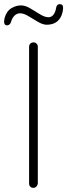

<svg xmlns="http://www.w3.org/2000/svg" viewBox="-40 -904 324 924"><path d="M142 -21Q141 -12 135 -6Q129 0 121 0Q111 0 105.5 -6Q100 -12 100 -21V-679Q100 -688 106 -694Q112 -700 121 -700Q130 -700 136 -694Q142 -688 142 -679ZM-6 -782Q-16 -782 -19 -791Q-22 -800 -18 -817Q-9 -850 14 -864Q37 -878 61 -878Q82 -878 106 -863.5Q130 -849 153 -835Q176 -821 193 -821Q208 -821 217.5 -833.5Q227 -846 230 -866Q231 -874 235.5 -879Q240 -884 248 -884Q260 -884 262.5 -874.5Q265 -865 262 -850Q257 -826 245.5 -811.5Q234 -797 218.5 -791Q203 -785 185 -785Q166 -785 142.5 -799Q119 -813 96.5 -826.5Q74 -840 57 -840Q42 -840 30.5 -829.5Q19 -819 12 -796Q10 -789 4.5 -785.5Q-1 -782 -6 -782Z"/></svg>

Font: Quicksand Light Light
Style: Regular
Weight: 300
Version: Version 3.006